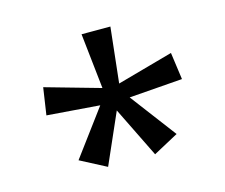

<svg xmlns="http://www.w3.org/2000/svg" viewBox="-73 -840 752 643"><g transform="rotate(-15 303.5 -519.0)"><path d="M138 -340 256 -499 73 -513 87 -607 278 -553 257 -745H357L336 -553L530 -607L543 -513L358 -499L478 -340L391 -293L305 -468L228 -293Z"/></g></svg>

Font: lsinhala15
Style: Book
Weight: 400
Designer: Jelle Bosma - Monotype Design Team
Foundry: Monotype Imaging Inc.
Version: Version 2.003